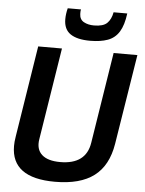

<svg xmlns="http://www.w3.org/2000/svg" viewBox="-61 -964 772 1022"><g transform="rotate(5 325.0 -453.0)"><path d="M271 10Q38 10 38 -161Q38 -173 39 -184Q40 -195 43 -214L120 -700H247L169 -209Q160 -155 191.5 -126Q223 -97 290 -97Q428 -97 446 -214L523 -700H650L573 -219Q554 -102 480 -46Q406 10 271 10ZM392 -754Q323 -754 287 -778.5Q251 -803 251 -857Q251 -871 253 -886Q255 -901 259 -916H330Q328 -909 328 -903Q328 -897 328 -891Q329 -862 351.5 -849.5Q374 -837 406 -837Q455 -837 476 -857.5Q497 -878 504 -916H577Q569 -853 547 -817.5Q525 -782 486.5 -768Q448 -754 392 -754Z"/></g></svg>

Font: Georama SemiBold
Style: Italic
Weight: 600
Italic angle: -9°
Designer: Jean-Baptiste Levee
Foundry: Production Type
Version: Version 1.000